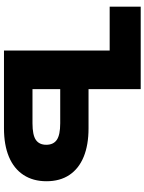

<svg xmlns="http://www.w3.org/2000/svg" viewBox="102 -848 745 990"><g transform="rotate(90 475.0 -352.5)"><path d="M240 0V-545H14V-705H439V-436H641Q727 -436 788 -411Q849 -386 881.5 -337.5Q914 -289 914 -219Q914 -150 881.5 -100.5Q849 -51 788 -25.5Q727 0 641 0ZM439 -147H615Q676 -147 701 -164.5Q726 -182 726 -218Q726 -255 700.5 -272.5Q675 -290 615 -290H439Z"/></g></svg>

Font: Nunito Sans 10pt SemiExpanded Black
Style: Regular
Weight: 900
Width: 6
Designer: Vernon Adams
Foundry: Vernon Adams
Version: Version 3.101;gftools[0.9.27]